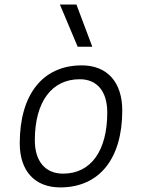

<svg xmlns="http://www.w3.org/2000/svg" viewBox="-20 -815 626 845"><path d="M245.1 9.8C416.5 9.8 518.1 -115.7 518.1 -328.6C518.1 -453.6 451.7 -527.3 339.8 -527.3C168.5 -527.3 66.9 -399.9 66.9 -184.1C66.9 -62.5 133.3 9.8 245.1 9.8ZM257.8 -50.8C179.2 -50.8 133.3 -105.5 133.3 -197.3C133.3 -366.2 207 -466.3 331.1 -466.3C407.7 -466.3 452.1 -412.1 452.1 -320.3C452.1 -150.9 379.9 -50.8 257.8 -50.8ZM321.8 -609.4H386.2L316.4 -794.9H243.7Z"/></svg>

Font: Cascadia Code NF Light
Style: Italic
Weight: 300
Italic angle: -10°
Monospace: yes
Designer: Aaron Bell
Foundry: Saja Typeworks
Version: Version 2404.023